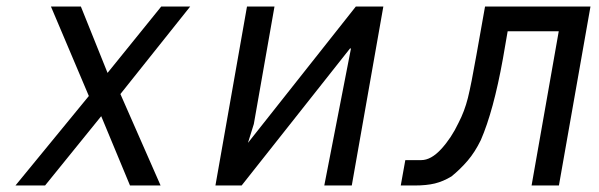

<svg xmlns="http://www.w3.org/2000/svg" viewBox="-20 -570 1840 590"><path d="M253 -275 136.5 -550H228.5L310.5 -346L475.5 -550H564.5L350 -281L473.5 0H379.5L291 -213L118.5 0H27.5Z M739 -550H823.5L760 -189L742 -131L1073.5 -550H1158L1061 0H976.5L1058.5 -421H1055.5L722.5 0H642Z M1225.5 -78H1274.5Q1304.5 -78 1335.8 -112Q1367 -146 1389 -192.5Q1407.5 -228 1417.8 -269Q1428 -310 1444 -401L1470.5 -550H1794.5L1697.5 0H1613.5L1697 -474H1540L1525.5 -390Q1496.5 -229 1457.5 -139.5Q1439.5 -102.5 1417 -76.2Q1394.5 -50 1367.5 -28Q1342 -12.5 1316.2 -6.2Q1290.5 0 1254 0H1211.5Z"/></svg>

Font: JuliaMono
Style: Italic
Weight: 400
Italic angle: -9°
Monospace: yes
Designer: cormullion
Foundry: corm
Version: Version 0.057; ttfautohint (v1.8.4)